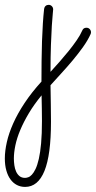

<svg xmlns="http://www.w3.org/2000/svg" viewBox="-149 -274 389 778"><path d="M55.7 17.1Q73.7 -2.4 92.8 -24.2Q111.8 -45.9 129.4 -67.6Q147 -89.4 161.6 -110.6Q176.3 -131.8 184.6 -150.9Q189 -161.6 201.2 -161.6Q209.5 -161.6 214.6 -156Q219.7 -150.4 219.7 -143.6Q219.7 -139.6 218.3 -136.2Q207 -110.8 187.5 -83.5Q168 -56.2 145.3 -29.1Q122.6 -2 98.9 23.7Q75.2 49.3 55.7 71.3Q56.2 110.4 56.9 147.9Q57.6 185.5 57.6 219.2Q57.6 353.5 31.2 418.5Q4.9 483.4 -47.4 483.4Q-65.4 483.4 -80.6 475.6Q-95.7 467.8 -106.4 453.1Q-117.2 438.5 -123.3 417Q-129.4 395.5 -129.4 368.2Q-129.4 337.9 -121.3 302Q-113.3 266.1 -95.5 226.1Q-77.6 186 -49.3 143.3Q-21 100.6 19 56.6Q19 14.6 19.5 -27.1Q20 -68.8 21.2 -107.2Q22.5 -145.5 24.7 -179Q26.9 -212.4 29.8 -238.3Q30.8 -245.6 35.9 -250Q41 -254.4 48.3 -254.4Q55.7 -254.4 61 -249Q66.4 -243.7 66.4 -235.8Q66.4 -232.9 64.7 -216.8Q63 -200.7 61 -169.4Q59.1 -138.2 57.4 -92Q55.7 -45.9 55.7 17.1ZM21 216.3Q21 191.4 20.5 166.5Q20 141.6 19.5 112.3Q-10.7 148.9 -32 184.6Q-53.2 220.2 -66.9 252.9Q-80.6 285.6 -86.7 314.9Q-92.8 344.2 -92.8 368.2Q-92.8 381.8 -90.8 395.8Q-88.9 409.7 -83.7 421.1Q-78.6 432.6 -69.8 439.7Q-61 446.8 -47.4 446.8Q-42 446.8 -34.7 444.3Q-27.3 441.9 -19.8 433.8Q-12.2 425.8 -4.9 410.6Q2.4 395.5 8.3 369.9Q14.2 344.2 17.6 306.6Q21 269 21 216.3Z"/></svg>

Font: Sacramento
Style: Regular
Weight: 400
Designer: Astigmatic (AOETI)
Foundry: Astigmatic (AOETI)
Version: Version 1.000